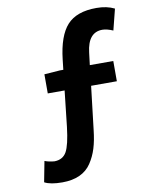

<svg xmlns="http://www.w3.org/2000/svg" viewBox="-94 -822 776 999"><g transform="rotate(-10 294.5 -322.5)"><path d="M580 -734 552 -623Q519 -637 496 -637Q420 -637 408 -532L400 -467H524V-360H388L361 -131Q355 -76 342.5 -35.5Q330 5 307 39.5Q284 74 245.5 91.5Q207 109 154 109Q91 109 60 92L81 -17Q104 -8 133 -6Q177 -7 196.5 -42Q216 -77 227 -171L248 -360H159V-461L242 -467H260L266 -520Q280 -644 330 -699Q380 -754 485 -754Q540 -754 580 -734Z"/></g></svg>

Font: NotoSansHansBold
Style: Bold
Weight: 700
Designer: Ryoko NISHIZUKA  (kana & ideographs); Paul D. Hunt (Latin, Greek & Cyrillic); Wenlong ZHANG  (bopomofo); Sandoll Communi
Foundry: Adobe Systems Incorporated
Version: Version 1.00;December 8, 2021;FontCreator 13.0.0.2675 64-bit